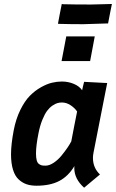

<svg xmlns="http://www.w3.org/2000/svg" viewBox="-20 -899 565 935"><path d="M524.9 -879.4Q521.5 -863.8 515.4 -832.3Q509.3 -800.8 506.3 -784.7H498Q398.9 -781.2 385.3 -781.2Q320.8 -781.2 271 -782.7Q269.5 -782.7 266.6 -783Q263.7 -783.2 262.2 -783.2Q265.1 -799.3 271.2 -831.3Q277.3 -863.3 280.8 -879.4Q286.6 -878.4 290 -878.4Q337.4 -877 422.4 -877Q438 -877 472.2 -878.2Q506.3 -879.4 516.6 -879.4ZM302.7 -721.7H441.4Q437.5 -701.7 430.2 -661.6Q422.9 -621.6 418.9 -601.6H279.8Q283.7 -621.6 291.3 -661.6Q298.8 -701.7 302.7 -721.7ZM167.5 -250.5Q155.3 -189.5 155.3 -151.9Q155.3 -130.9 158.9 -117.9Q162.6 -105 170.4 -99.9Q178.2 -94.7 184.3 -93.5Q190.4 -92.3 201.7 -92.3Q220.2 -92.3 241.5 -106.4Q262.7 -120.6 279.8 -141.6Q296.9 -162.6 308.6 -179.9Q320.3 -197.3 327.1 -210.4Q331.5 -234.9 341.1 -283.4Q350.6 -332 355.5 -356Q343.8 -373.5 323.5 -386.7Q303.2 -399.9 281.7 -399.9Q270.5 -399.9 259.8 -397Q249 -394 235.1 -384.5Q221.2 -375 209.5 -359.4Q197.8 -343.8 186.3 -315.7Q174.8 -287.6 167.5 -250.5ZM435.1 -154.3Q432.6 -140.6 432.6 -130.4Q432.6 -81.5 466.8 -49.3Q453.6 -38.6 428 -17.1Q402.3 4.4 389.6 15.1Q341.8 -27.8 341.8 -80.6Q341.8 -86.9 342.3 -90.3Q312.5 -40.5 268.3 -17.6Q224.1 5.4 157.7 5.4Q130.9 5.4 110.1 -1.5Q89.4 -8.3 71.3 -24.7Q53.2 -41 43.5 -72Q33.7 -103 33.7 -147.5Q33.7 -195.8 46.9 -265.1Q57.6 -320.3 78.9 -363.5Q100.1 -406.7 124.8 -431.9Q149.4 -457 178.7 -473.6Q208 -490.2 232.9 -496.1Q257.8 -502 281.2 -502Q312 -502 339.1 -490.7Q366.2 -479.5 379.9 -459.5Q381.3 -466.3 384.5 -480Q387.7 -493.7 389.6 -500.5L502 -494.6Q490.7 -438 468.5 -324.5Q446.3 -210.9 435.1 -154.3Z"/></svg>

Font: Fantasque Sans Mono
Style: Bold Italic
Weight: 700
Italic angle: -11°
Monospace: yes
Designer: Jany Belluz
Version: Version 1.7.1